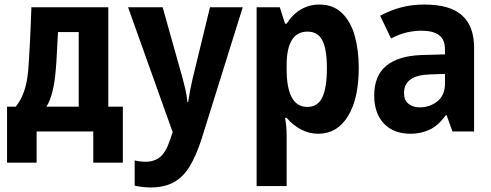

<svg xmlns="http://www.w3.org/2000/svg" viewBox="-20 -578 2160 844"><path d="M11 137V-109H49Q72 -137 85.5 -175.5Q99 -214 104 -268Q108 -322 111.5 -390Q115 -458 118 -546H456V-109H520V137H390V0H141V137ZM225 -270Q216 -159 184 -109H326V-437H235Q232 -387 230 -344Q228 -301 225 -270Z M642 246Q623 246 606 244Q589 242 572 238V127Q595 133 620 133Q658 133 683.5 112.5Q709 92 727 38L739 3L543 -546H695L784 -229Q790 -207 795.5 -182.5Q801 -158 804 -129H807Q815 -183 826 -229L903 -546H1047L867 30Q843 105 814 153Q785 201 743.5 223.5Q702 246 642 246Z M1108 240V-546H1210L1233 -474H1240Q1265 -514 1302 -536Q1339 -558 1384 -558Q1445 -558 1483.5 -520.5Q1522 -483 1539.5 -420Q1557 -357 1557 -280Q1557 -144 1509.5 -67Q1462 10 1379 10Q1339 10 1303 -9Q1267 -28 1240 -60H1233Q1237 -38 1238.5 -20.5Q1240 -3 1240 18V240ZM1331 -108Q1377 -108 1397 -150.5Q1417 -193 1417 -278Q1417 -362 1397 -400.5Q1377 -439 1332 -439Q1240 -439 1240 -291V-274Q1240 -108 1331 -108Z M1785 10Q1710 10 1667.5 -35Q1625 -80 1625 -158Q1625 -245 1677.5 -288.5Q1730 -332 1831 -336L1936 -339V-360Q1936 -404 1910 -423.5Q1884 -443 1832 -443Q1803 -443 1770.5 -436Q1738 -429 1699 -409L1651 -509Q1699 -534 1745 -546Q1791 -558 1846 -558Q1958 -558 2011 -510.5Q2064 -463 2064 -368V0H1969L1943 -72H1940Q1906 -25 1867.5 -7.5Q1829 10 1785 10ZM1825 -106Q1869 -106 1902.5 -132.5Q1936 -159 1936 -211V-253L1872 -251Q1756 -248 1756 -169Q1756 -137 1776 -121.5Q1796 -106 1825 -106Z"/></svg>

Font: Noto Sans Mono Condensed
Style: Bold
Weight: 700
Width: 3
Designer: Monotype Design Team
Foundry: Monotype Imaging Inc.
Version: Version 2.014